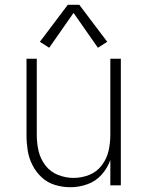

<svg xmlns="http://www.w3.org/2000/svg" viewBox="-20 -776 616 804"><path d="M274 8Q311 8 346 -4.5Q381 -17 405.5 -44.5Q430 -72 442 -106V0H486V-530H442V-210Q442 -177 434.5 -144Q427 -111 406 -83.5Q385 -56 353.5 -43.5Q322 -31 288 -31Q255 -31 223 -43.5Q191 -56 170 -83.5Q149 -111 141.5 -144Q134 -177 134 -210V-530H91V-210Q91 -178 96 -146Q101 -114 116 -84.5Q131 -55 155 -33Q179 -11 210.5 -1.5Q242 8 274 8ZM186 -576 288 -722 390 -576 429 -601 312 -756H264L147 -601Z"/></svg>

Font: Iosevka Sparkle Extralight
Style: Regular
Weight: 200
Designer: Belleve Invis
Foundry: Belleve Invis
Version: Version 4.5.0; ttfautohint (v1.8.3)